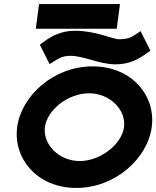

<svg xmlns="http://www.w3.org/2000/svg" viewBox="-20 -918 772 949"><path d="M173 -898 157 -776H557L573 -898ZM350 -766C283 -766 235 -740 196 -711L177 -697L225 -601L252 -618C277 -634 296 -642 330 -642C393 -642 472 -600 551 -600C618 -600 665 -625 704 -654L723 -668L675 -764L649 -747C625 -731 605 -724 570 -724C535 -724 455 -766 350 -766ZM420 -457C523 -457 604 -375 593 -290C582 -205 477 -122 374 -122C271 -122 191 -205 202 -290C213 -375 317 -457 420 -457ZM357 11C549 11 709 -134 730 -290C751 -446 630 -590 438 -590C246 -590 86 -446 65 -290C44 -135 164 11 357 11Z"/></svg>

Font: Charger
Style: HemiRT
Weight: 900
Designer: Jasper
Foundry: Cannot Into Space Fonts
Version: Version 0.99